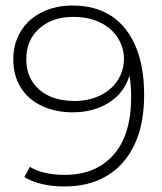

<svg xmlns="http://www.w3.org/2000/svg" viewBox="-20 -669 586 694"><path d="M501 -326Q501 -219 465.5 -145Q430 -71 365.5 -33Q301 5 215 5Q124 5 68 -29L88 -66Q134 -37 215 -37Q326 -37 390 -109Q454 -181 454 -318Q454 -361 448 -396Q429 -333 373.5 -298Q318 -263 243 -263Q180 -263 130.5 -286.5Q81 -310 54.5 -353.5Q28 -397 28 -454Q28 -512 55.5 -556.5Q83 -601 132 -625Q181 -649 242 -649Q367 -649 434 -563.5Q501 -478 501 -326ZM428 -457Q428 -496 406.5 -531Q385 -566 343.5 -587Q302 -608 244 -608Q169 -608 122 -566Q75 -524 75 -455Q75 -386 122 -345Q169 -304 250 -304Q301 -304 342 -324Q383 -344 405.5 -379Q428 -414 428 -457Z"/></svg>

Font: Montserrat Ace
Style: Light
Weight: 300
Designer: Julieta Ulanovsky
Foundry: Julieta Ulanovsky
Version: Version 1